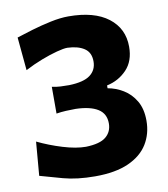

<svg xmlns="http://www.w3.org/2000/svg" viewBox="-88 -863 831 952"><g transform="rotate(-10 327.5 -387.0)"><path d="M314.5 15.1Q223.6 15.1 154.8 -3.7Q85.9 -22.5 41 -35.6L55.2 -205.6Q113.8 -177.2 179.4 -157.2Q245.1 -137.2 294.9 -137.2Q365.7 -139.2 396 -164.6Q426.3 -189.9 426.3 -231.9Q426.3 -281.2 387.7 -305.2Q349.1 -329.1 276.4 -331.1Q252 -331.1 227.8 -329.8Q203.6 -328.6 179.2 -324.7V-459.5Q200.7 -454.6 222.4 -453.6Q244.1 -452.6 265.6 -452.6Q338.9 -454.6 371.8 -479.5Q404.8 -504.4 404.8 -547.9Q404.8 -593.3 373 -614Q341.3 -634.8 288.6 -636.7Q270 -636.7 234.9 -627.4Q199.7 -618.2 156.5 -601.6Q113.3 -585 70.3 -562.5L54.7 -729.5Q87.4 -740.2 134 -754.2Q180.7 -768.1 230.2 -778.6Q279.8 -789.1 320.3 -789.1Q450.2 -789.1 520.8 -734.9Q591.3 -680.7 591.3 -588.9Q591.3 -516.6 550.5 -473.9Q509.8 -431.2 450.2 -418.5V-404.3Q490.7 -397.5 527.8 -375Q564.9 -352.5 588.6 -312.5Q612.3 -272.5 612.3 -212.9Q612.3 -147 580.6 -95.5Q548.8 -43.9 482.9 -14.4Q417 15.1 314.5 15.1Z"/></g></svg>

Font: Pinar DS4-Bold
Style: Regular
Weight: 700
Designer: Amin Abedi
Version: Version 2.000